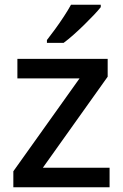

<svg xmlns="http://www.w3.org/2000/svg" viewBox="-20 -786 517 806"><path d="M36 0V-67L314 -457H53V-539H432V-464L160 -82H440V0ZM403 -756Q392 -742 373 -722Q354 -702 332 -680.5Q310 -659 288 -639.5Q266 -620 247 -606H177V-618Q192 -637 211 -663Q230 -689 248 -716.5Q266 -744 278 -766H403Z"/></svg>

Font: Noto Sans Symbols Medium
Style: Regular
Weight: 500
Version: Version 2.002